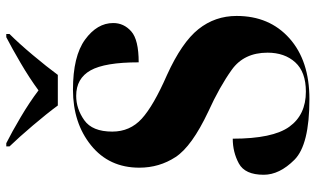

<svg xmlns="http://www.w3.org/2000/svg" viewBox="-212 -758 981 596"><g transform="rotate(-90 278.0 -460.5)"><path d="M268 10Q387 10 456.5 -52Q526 -114 526 -216Q526 -283 485 -334.5Q444 -386 343 -432Q247 -474 207 -510.5Q167 -547 167 -602Q167 -664 202.5 -689Q238 -714 278 -714Q332 -714 357 -669.5Q382 -625 382 -520Q452 -520 478 -543Q504 -566 504 -599Q504 -649 452.5 -686.5Q401 -724 297 -724Q194 -724 124.5 -668Q55 -612 55 -518Q55 -456 88 -405.5Q121 -355 229 -304Q306 -269 359 -231Q412 -193 412 -120Q412 -67 382 -34Q352 -1 291 -1Q219 -1 182 -52.5Q145 -104 145 -228Q103 -228 68 -209Q33 -190 33 -132Q33 -83 79.5 -36.5Q126 10 268 10ZM248 -771H343Q368 -805 404.5 -848.5Q441 -892 470 -921V-931H460Q427 -914 380 -886.5Q333 -859 295 -831Q258 -859 211.5 -886.5Q165 -914 131 -931H121V-921Q149 -892 186 -848.5Q223 -805 248 -771Z"/></g></svg>

Font: Noto Serif Display SemiCondensed Extra
Style: Regular
Weight: 800
Width: 4
Designer: Monotype Design Team
Foundry: Monotype Imaging Inc.
Version: Version 1.900